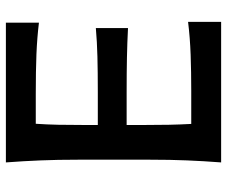

<svg xmlns="http://www.w3.org/2000/svg" viewBox="-78 -674 753 636"><g transform="rotate(-90 298.0 -356.5)"><path d="M77.5 0Q82 -59 84.2 -113.5Q86.5 -168 86.5 -234.5V-475Q86.5 -542 84.2 -597.8Q82 -653.5 77.5 -713H540.5V-603.5Q491.5 -609.5 436 -611.8Q380.5 -614 305 -614H205.5Q203 -577 202.2 -538.8Q201.5 -500.5 201.5 -457V-408.5H310.5Q379 -408.5 427.8 -409.8Q476.5 -411 522.5 -415V-308.5Q474 -311 425.2 -312Q376.5 -313 310.5 -313H201.5V-252.5Q201.5 -210 202.2 -172.8Q203 -135.5 205 -99H314.5Q377.5 -99 434 -101Q490.5 -103 543 -109.5V0Z"/></g></svg>

Font: Commissioner Flair Medium
Style: Regular
Weight: 500
Designer: Kostas Bartsokas
Foundry: Kostas Bartsokas
Version: Version 1.000; ttfautohint (v1.8.3)